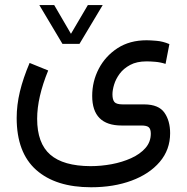

<svg xmlns="http://www.w3.org/2000/svg" viewBox="-20 -519 761 782"><path d="M234.4 -340.3 140.1 -498.5H200.7L269 -381.3L337.9 -498.5H398.4L303.7 -340.3ZM176.3 -231.9Q131.3 -122.1 131.3 -35.2Q131.3 64.5 184.6 110.8Q237.8 157.2 348.6 157.7Q391.6 157.7 434.8 149.7Q478 141.6 514.2 125.2Q550.3 108.9 572.3 84Q594.2 59.1 594.2 25.4Q594.2 7.3 586.4 -0.2Q578.6 -7.8 555.7 -7.8H475.6Q355.5 -7.8 355.5 -128.4Q355.5 -187.5 382.3 -239Q409.2 -290.5 458.7 -322.8Q508.3 -355 577.1 -355Q591.3 -355 617.4 -352.8Q643.6 -350.6 669.9 -339.4L654.3 -258.8Q633.3 -265.6 612.3 -267.3Q591.3 -269 577.1 -269Q537.1 -269 510.3 -254.6Q483.4 -240.2 467.5 -218.8Q451.7 -197.3 444.8 -174.6Q438 -151.9 438 -134.8Q438 -113.3 446 -103.5Q454.1 -93.8 480.5 -93.8H568.4Q626.5 -93.3 649.7 -60.1Q672.9 -26.9 672.9 23.4Q672.9 90.8 630.6 140.4Q588.4 189.9 515.6 216.8Q442.9 243.7 351.1 243.7Q207 243.7 127.4 173.1Q47.9 102.5 47.9 -38.6Q47.9 -90.8 61 -145.8Q74.2 -200.7 100.6 -262.7Z"/></svg>

Font: Vazir FD-WOL-UI
Style: Regular-FD-WOL-UI
Weight: 400
Designer: Saber Rastikerdar
Foundry: Saber Rastikerdar
Version: Version 30.1.0